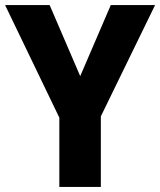

<svg xmlns="http://www.w3.org/2000/svg" viewBox="-20 -734 629 754"><path d="M295 -435 175 -714H0L213 -272V0H376V-277L589 -714H415Z"/></svg>

Font: Noto Sans Myanmar SemiCondensed ExtraBold
Style: Regular
Weight: 800
Width: 4
Designer: Monotype Design Team
Foundry: Monotype Imaging Inc.
Version: Version 2.107